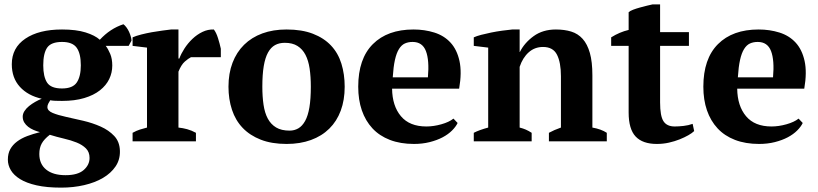

<svg xmlns="http://www.w3.org/2000/svg" viewBox="-20 -647 3746 879"><path d="M264 -512Q329 -512 372 -498.5Q415 -485 437 -465Q484 -516 545 -536Q552 -531 559 -521.5Q566 -512 571 -501Q576 -490 579 -479Q582 -468 582 -461L569 -437H464Q475 -423 484.5 -400.5Q494 -378 494 -347Q494 -314 480 -285Q466 -256 437.5 -233.5Q409 -211 365.5 -198Q322 -185 264 -185Q247 -185 233.5 -185.5Q220 -186 210 -188Q206 -182 201.5 -173.5Q197 -165 197 -157Q197 -140 221 -130Q245 -120 282 -112Q319 -104 361.5 -94Q404 -84 441 -67.5Q478 -51 503 -24.5Q528 2 529 44Q530 84 509 115Q488 146 451.5 167.5Q415 189 365.5 200.5Q316 212 260 212Q194 212 147.5 201.5Q101 191 72 173Q43 155 29.5 132Q16 109 16 84Q16 56 27 36Q38 16 58 1Q78 -14 104.5 -24Q131 -34 163 -42Q148 -46 134 -52Q120 -58 109 -66.5Q98 -75 91 -86.5Q84 -98 84 -113Q84 -126 92 -138.5Q100 -151 113 -161.5Q126 -172 141 -180.5Q156 -189 171 -195Q108 -209 71 -249.5Q34 -290 34 -353Q34 -428 96 -470Q158 -512 264 -512ZM390 76Q390 49 373.5 32.5Q357 16 331 5.5Q305 -5 272.5 -12.5Q240 -20 208 -30Q182 -10 171 10Q160 30 160 58Q160 104 191.5 129.5Q223 155 280 155Q336 155 363 131.5Q390 108 390 76ZM178 -348Q178 -296 195.5 -269Q213 -242 264 -242Q313 -242 331.5 -269.5Q350 -297 350 -348Q350 -402 331 -428.5Q312 -455 264 -455Q214 -455 196 -429Q178 -403 178 -348Z M854 -385Q842 -379 826 -365Q810 -351 797 -319V-63Q817 -61 837 -55.5Q857 -50 877 -39V0H587V-39Q605 -49 621 -54Q637 -59 653 -63V-429L587 -437V-476Q603 -483 626.5 -489Q650 -495 675 -499.5Q700 -504 723.5 -507Q747 -510 763 -512H797V-379H801Q809 -401 824.5 -425Q840 -449 861 -469Q882 -489 907 -501Q932 -513 959 -512Q970 -498 978 -472.5Q986 -447 991 -424V-385Z M1026 -250Q1026 -311 1044.5 -359.5Q1063 -408 1097.5 -442Q1132 -476 1181 -494Q1230 -512 1292 -512Q1362 -512 1412.5 -492.5Q1463 -473 1495.5 -438.5Q1528 -404 1543 -355.5Q1558 -307 1558 -250Q1558 -189 1540 -140.5Q1522 -92 1487.5 -58Q1453 -24 1403.5 -6Q1354 12 1292 12Q1224 12 1174 -7.5Q1124 -27 1091 -61.5Q1058 -96 1042 -144.5Q1026 -193 1026 -250ZM1181 -250Q1181 -205 1186.5 -167.5Q1192 -130 1206 -104Q1220 -78 1244 -63.5Q1268 -49 1306 -49Q1328 -49 1346 -59.5Q1364 -70 1377 -93.5Q1390 -117 1396.5 -155.5Q1403 -194 1403 -250Q1403 -296 1397.5 -333Q1392 -370 1378.5 -396Q1365 -422 1342 -436.5Q1319 -451 1284 -451Q1258 -451 1239 -440.5Q1220 -430 1207 -406.5Q1194 -383 1187.5 -344.5Q1181 -306 1181 -250Z M2075 -84Q2067 -67 2049.5 -49.5Q2032 -32 2006.5 -18.5Q1981 -5 1947.5 3.5Q1914 12 1875 12Q1813 12 1765 -6.5Q1717 -25 1685 -59.5Q1653 -94 1636.5 -142Q1620 -190 1620 -250Q1620 -378 1687 -445Q1754 -512 1873 -512Q1924 -512 1968.5 -498Q2013 -484 2042.5 -452Q2072 -420 2083.5 -368Q2095 -316 2082 -241H1775Q1776 -162 1815.5 -115Q1855 -68 1932 -68Q1965 -68 2000.5 -78Q2036 -88 2056 -104ZM1869 -455Q1849 -455 1833.5 -448Q1818 -441 1806.5 -422.5Q1795 -404 1788 -372.5Q1781 -341 1778 -293H1939Q1946 -371 1930 -413Q1914 -455 1869 -455Z M2758 0H2493V-39Q2506 -46 2518.5 -51.5Q2531 -57 2548 -63V-298Q2548 -361 2530 -396.5Q2512 -432 2466 -432Q2428 -432 2400.5 -407.5Q2373 -383 2359 -341V-63Q2375 -59 2387.5 -53.5Q2400 -48 2414 -39V0H2149V-39Q2174 -52 2215 -63V-429L2149 -437V-476Q2162 -482 2183 -487.5Q2204 -493 2228.5 -498Q2253 -503 2278.5 -506.5Q2304 -510 2325 -512H2359V-409H2360Q2381 -451 2423 -481.5Q2465 -512 2525 -512Q2564 -512 2595 -502.5Q2626 -493 2647.5 -469Q2669 -445 2680.5 -404.5Q2692 -364 2692 -302V-63Q2732 -56 2758 -39Z M2778 -476Q2816 -500 2858 -510V-591Q2864 -597 2878.5 -602.5Q2893 -608 2909.5 -612.5Q2926 -617 2942 -621Q2958 -625 2968 -627H3002V-500H3134V-437H3002V-178Q3002 -116 3017.5 -92Q3033 -68 3069 -68Q3087 -68 3109.5 -70.5Q3132 -73 3151 -80L3158 -47Q3149 -38 3131.5 -28Q3114 -18 3091.5 -9Q3069 0 3042.5 6Q3016 12 2987 12Q2922 12 2890 -22Q2858 -56 2858 -132V-437H2778Z M3655 -84Q3647 -67 3629.5 -49.5Q3612 -32 3586.5 -18.5Q3561 -5 3527.5 3.5Q3494 12 3455 12Q3393 12 3345 -6.5Q3297 -25 3265 -59.5Q3233 -94 3216.5 -142Q3200 -190 3200 -250Q3200 -378 3267 -445Q3334 -512 3453 -512Q3504 -512 3548.5 -498Q3593 -484 3622.5 -452Q3652 -420 3663.5 -368Q3675 -316 3662 -241H3355Q3356 -162 3395.5 -115Q3435 -68 3512 -68Q3545 -68 3580.5 -78Q3616 -88 3636 -104ZM3449 -455Q3429 -455 3413.5 -448Q3398 -441 3386.5 -422.5Q3375 -404 3368 -372.5Q3361 -341 3358 -293H3519Q3526 -371 3510 -413Q3494 -455 3449 -455Z"/></svg>

Font: PT Serif
Style: Bold
Weight: 700
Designer: A.Korolkova, O.Umpeleva, V.Yefimov
Foundry: ParaType Ltd
Version: Version 1.000W OFL; ttfautohint (v1.6)